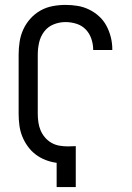

<svg xmlns="http://www.w3.org/2000/svg" viewBox="-20 -763 540 783"><path d="M211 0V-99Q188 -102 166 -110.5Q144 -119 125.5 -133Q107 -147 93 -166.5Q79 -186 70.5 -207.5Q62 -229 59 -252.5Q56 -276 56 -299V-540Q56 -566 60 -592.5Q64 -619 75 -643Q86 -667 104 -687Q122 -707 145 -720Q168 -733 194.5 -738Q221 -743 247 -743Q272 -743 296.5 -739Q321 -735 343.5 -724Q366 -713 384.5 -696Q403 -679 414.5 -657Q426 -635 432 -611Q438 -587 438 -562Q438 -561 438 -560.5Q438 -560 438 -559H360Q360 -559 360 -559.5Q360 -560 360 -561Q360 -583 352.5 -605Q345 -627 329.5 -643Q314 -659 292 -666Q270 -673 247 -673Q222 -673 198.5 -663.5Q175 -654 160 -634Q145 -614 139.5 -589.5Q134 -565 134 -540V-299Q134 -282 136.5 -264.5Q139 -247 145.5 -231.5Q152 -216 163.5 -202.5Q175 -189 190 -180.5Q205 -172 222 -169Q239 -166 257 -166Q265 -166 273 -166.5Q281 -167 289 -167V0Z"/></svg>

Font: Zed Mono
Style: Regular
Weight: 400
Monospace: yes
Designer: Belleve Invis
Foundry: Belleve Invis
Version: Version 1.0.0; ttfautohint (v1.8.4)